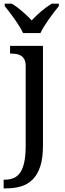

<svg xmlns="http://www.w3.org/2000/svg" viewBox="-32 -786 352 1046"><path d="M202.1 -536.1V7.8Q202.1 75.2 187.5 119.9Q172.9 164.6 146.5 191.2Q120.1 217.8 83.7 229Q47.4 240.2 3.9 240.2H-12.2V192.9H-4.9Q22 192.9 43 183.8Q64 174.8 78.4 153.6Q92.8 132.3 100.3 96.9Q107.9 61.5 107.9 8.8V-425.8Q107.9 -447.8 101.3 -461.2Q94.7 -474.6 83.5 -481.9Q72.3 -489.3 57.4 -491.7Q42.5 -494.1 25.9 -494.1H22.9V-536.1ZM-6.3 -766.1H32.7Q46.9 -757.3 61.3 -746.6Q75.7 -735.8 89.6 -723.9Q103.5 -711.9 116.5 -699.5Q129.4 -687 140.6 -674.8Q151.9 -687 164.8 -699.5Q177.7 -711.9 191.9 -723.9Q206.1 -735.8 220.7 -746.6Q235.4 -757.3 249.5 -766.1H288.6V-752.9Q276.9 -738.8 262.7 -720.2Q248.5 -701.7 234.6 -681.9Q220.7 -662.1 208.5 -642.6Q196.3 -623 188.5 -606H93.8Q85.9 -623 73.7 -642.6Q61.5 -662.1 47.6 -681.9Q33.7 -701.7 19.5 -720.2Q5.4 -738.8 -6.3 -752.9Z"/></svg>

Font: Droid-TTFautohint Serif
Style: Regular
Weight: 400
Foundry: Ascender Corporation
Version: Version 1.00; ttfautohint (v1.00rc1.4-1a1c-dirty) -l 8 -r 50